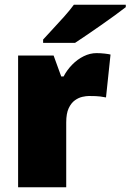

<svg xmlns="http://www.w3.org/2000/svg" viewBox="-20 -786 548 806"><path d="M385 -563Q402 -563 419.5 -561Q437 -559 444 -557L425 -377Q415 -379 400.5 -381Q386 -383 353 -383Q342 -383 326 -379.5Q310 -376 294.5 -365Q279 -354 268.5 -332Q258 -310 258 -272V0H56V-553H205L237 -465H247Q261 -492 283 -514.5Q305 -537 331.5 -550Q358 -563 385 -563ZM508 -756Q490 -742 462 -721.5Q434 -701 403 -679.5Q372 -658 343.5 -638.5Q315 -619 295 -606H161V-620Q178 -639 202 -664.5Q226 -690 250 -717Q274 -744 290 -766H508Z"/></svg>

Font: Noto Sans Display Black
Style: Regular
Weight: 900
Designer: Monotype Design Team
Foundry: Monotype Imaging Inc.
Version: Version 2.003